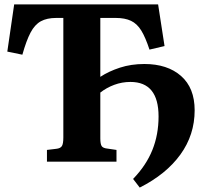

<svg xmlns="http://www.w3.org/2000/svg" viewBox="-20 -730 933 867"><path d="M611 117 581 78Q640 17 668 -52.5Q696 -122 696 -204Q696 -360 569 -360Q531 -360 496 -347Q461 -334 433 -312V-105Q433 -80 439 -70.5Q445 -61 465 -59L506 -53V0H192V-53L234 -58Q253 -60 259.5 -70.5Q266 -81 266 -109V-649H234Q192 -649 164.5 -634Q137 -619 118 -583Q99 -547 81 -483L13 -497L44 -710H694L723 -522L655 -506Q637 -561 618 -592Q599 -623 571.5 -636Q544 -649 503 -649H433V-383Q471 -408 521.5 -424.5Q572 -441 632 -441Q736 -441 797.5 -387Q859 -333 859 -232Q859 -121 794.5 -32Q730 57 611 117Z"/></svg>

Font: Literata 36pt
Style: Bold
Weight: 700
Designer: Latin by Veronika Burian and Jose Scaglione. Greek by Irene Vlachou. Cyrillic by Vera Evstafieva.
Foundry: TypeTogether
Version: Version 3.002